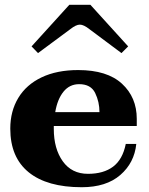

<svg xmlns="http://www.w3.org/2000/svg" viewBox="-20 -773 622 803"><path d="M139 -551 112 -579 270 -753H358L516 -579L488 -551L354 -651Q330 -670 314 -670Q298 -670 274 -651ZM205 -246V-234Q205 -151 242.5 -98.5Q280 -46 348 -46Q413 -46 453 -76Q493 -106 506 -171H550Q542 -92 483 -41Q424 10 322 10Q177 10 100 -52.5Q23 -115 23 -235Q23 -308 56.5 -363.5Q90 -419 154 -449.5Q218 -480 307 -480Q428 -480 490 -423Q552 -366 552 -276V-246ZM211 -304H396Q396 -347 378 -384Q360 -421 311 -421Q271 -421 245.5 -389.5Q220 -358 211 -304Z"/></svg>

Font: Taviraj Bold
Style: Regular
Weight: 700
Designer: Katatrad Team
Foundry: CadsonDemak
Version: Version 1.030